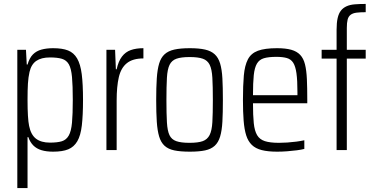

<svg xmlns="http://www.w3.org/2000/svg" viewBox="-20 -763 1903 976"><path d="M68 193V-510H112L116 -435H120Q130 -469 147.5 -486.5Q165 -504 191 -511Q217 -518 250 -518Q297 -518 326 -506.5Q355 -495 372 -466Q389 -437 395.5 -386Q402 -335 402 -255Q402 -177 396 -125.5Q390 -74 373 -45Q356 -16 327 -4Q298 8 250 8Q216 8 191 0.5Q166 -7 149.5 -23.5Q133 -40 124 -66H120V193ZM234 -38Q272 -38 294.5 -45Q317 -52 329.5 -74Q342 -96 346 -139.5Q350 -183 350 -255Q350 -328 346 -371.5Q342 -415 330 -436Q318 -457 295 -464Q272 -471 234 -471Q190 -471 164.5 -453.5Q139 -436 130 -397Q124 -370 122 -338.5Q120 -307 120 -255Q120 -208 122 -175Q124 -142 128 -123Q137 -78 163 -58Q189 -38 234 -38Z M521 0V-510H565L569 -411H573Q582 -452 600 -475.5Q618 -499 645 -508.5Q672 -518 709 -518V-466Q655 -466 625 -442Q595 -418 584 -370.5Q573 -323 573 -252V0Z M945 8Q897 8 866 1.5Q835 -5 816.5 -22Q798 -39 789 -69Q780 -99 777 -144.5Q774 -190 774 -254Q774 -319 777 -364.5Q780 -410 789 -440Q798 -470 816.5 -487Q835 -504 866 -511Q897 -518 945 -518Q992 -518 1022.5 -511Q1053 -504 1071.5 -487Q1090 -470 1099 -440Q1108 -410 1110.5 -364.5Q1113 -319 1113 -254Q1113 -190 1110.5 -144.5Q1108 -99 1099 -69Q1090 -39 1071.5 -22Q1053 -5 1022.5 1.5Q992 8 945 8ZM943 -37Q987 -37 1010.5 -45.5Q1034 -54 1045.5 -76.5Q1057 -99 1059.5 -142Q1062 -185 1062 -254Q1062 -324 1059.5 -367.5Q1057 -411 1046 -433.5Q1035 -456 1011 -464.5Q987 -473 944 -473Q901 -473 877 -464.5Q853 -456 842 -433.5Q831 -411 828.5 -367.5Q826 -324 826 -254Q826 -185 828.5 -141.5Q831 -98 841.5 -76Q852 -54 876 -45.5Q900 -37 943 -37Z M1389 8Q1342 8 1310.5 0Q1279 -8 1260 -26.5Q1241 -45 1231.5 -75Q1222 -105 1218.5 -149.5Q1215 -194 1215 -254Q1215 -329 1219.5 -379.5Q1224 -430 1240 -461Q1256 -492 1291 -505Q1326 -518 1388 -518Q1432 -518 1460.5 -510Q1489 -502 1506 -484Q1523 -466 1530.5 -435.5Q1538 -405 1540 -360.5Q1542 -316 1542 -256V-238H1266Q1266 -176 1270 -137Q1274 -98 1287 -76Q1300 -54 1326.5 -45.5Q1353 -37 1398 -37Q1418 -37 1440.5 -38.5Q1463 -40 1486 -43Q1509 -46 1527 -50V-6Q1512 -2 1489 1Q1466 4 1440 6Q1414 8 1389 8ZM1492 -259V-294Q1492 -355 1487 -390.5Q1482 -426 1470.5 -444Q1459 -462 1438 -468Q1417 -474 1385 -474Q1345 -474 1321.5 -467Q1298 -460 1286 -439.5Q1274 -419 1270 -381Q1266 -343 1266 -279H1511Z M1691 0V-465H1615V-510H1691V-612Q1691 -648 1696.5 -671.5Q1702 -695 1713 -709Q1724 -723 1741.5 -731Q1759 -739 1783.5 -741Q1808 -743 1839 -743V-701Q1810 -701 1791.5 -698.5Q1773 -696 1762 -687.5Q1751 -679 1747 -663Q1743 -647 1743 -621V-510H1839V-465H1743V0Z"/></svg>

Font: Saira Condensed Light
Style: Regular
Weight: 300
Width: 3
Designer: Hector Gatti with collaboration of the Omnibus-Type team
Foundry: Omnibus-Type
Version: Version 1.101